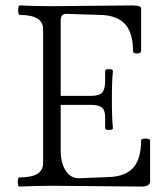

<svg xmlns="http://www.w3.org/2000/svg" viewBox="-20 -686 612 709"><path d="M51.8 2.9Q45.9 2.9 45.7 -13.9Q45.4 -30.8 51.8 -30.8Q139.2 -30.8 139.2 -83V-578.1Q139.2 -630.9 53.2 -630.9Q46.9 -630.9 47.1 -648.4Q47.4 -666 53.2 -666Q113.3 -663.1 172.9 -663.1Q221.7 -663.1 320.3 -664.6Q418.9 -666 467.8 -666Q501 -666 501 -654.8V-498Q501 -488.8 486.1 -488.5Q471.2 -488.3 471.2 -498Q471.2 -564.5 441.7 -596.9Q412.1 -629.4 351.1 -630.9L224.1 -634.8Q204.1 -634.8 204.1 -610.8V-332H314.9Q346.2 -332 357.2 -343.8Q368.2 -355.5 368.2 -389.2V-423.8Q368.2 -430.7 382.6 -430.7Q397 -430.7 397 -423.8Q393.1 -388.7 393.1 -317.9Q393.1 -248 397 -212.9Q397 -206.1 382.6 -206.1Q368.2 -206.1 368.2 -212.9V-252.9Q368.2 -278.8 356.4 -288.8Q344.7 -298.8 314.9 -298.8H204.1V-131.8Q204.1 -84.5 222.4 -55.9Q240.7 -27.3 272.9 -27.8L381.8 -32.2Q443.4 -34.2 472.2 -66.9Q501 -99.6 501 -167Q501 -174.3 517.6 -174.3Q534.2 -174.3 534.2 -167V-17.1Q534.2 2.9 502.9 2.9Q448.2 2.9 339.1 1.5Q230 0 176.8 0Q114.7 0 51.8 2.9Z"/></svg>

Font: Junicode SmCond Light
Style: Regular
Weight: 300
Width: 4
Designer: Peter S. Baker
Version: Version 2.206